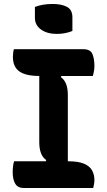

<svg xmlns="http://www.w3.org/2000/svg" viewBox="-20 -948 540 968"><path d="M156 -913Q194 -928 246 -928Q290 -928 317.5 -913.5Q345 -899 345 -861V-792Q329 -785 308.5 -781Q288 -777 266 -777Q218 -777 187 -799Q156 -821 156 -858ZM450 0H101Q70 0 57 -21.5Q44 -43 44 -80Q44 -112 51 -135H211L213 -141Q178 -165 178 -231V-565Q110 -565 77.5 -588Q45 -611 45 -662Q45 -672 46.5 -683Q48 -694 50 -700H399Q436 -700 446 -675.5Q456 -651 456 -616Q456 -592 448 -565H289L287 -559Q322 -535 322 -469V-135Q375 -135 404 -122.5Q433 -110 444.5 -88.5Q456 -67 456 -40Q456 -30 454 -19.5Q452 -9 450 0Z"/></svg>

Font: Recursive Sn Csl St
Style: Bold
Weight: 700
Version: Version 1.079;hotconv 1.0.112;makeotfexe 2.5.65598; ttfautoh